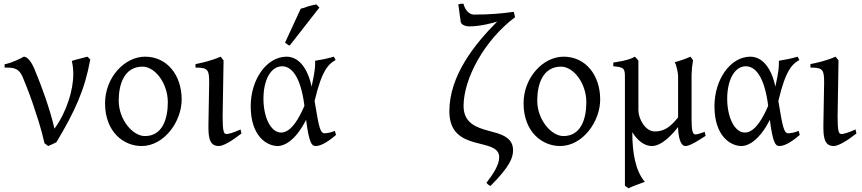

<svg xmlns="http://www.w3.org/2000/svg" viewBox="-20 -776 4670 1040"><path d="M453 -469 412 -458C398 -455 384 -451 369 -446C374 -425 377 -401 377 -375C377 -286 340 -168 275 -79C250 -191 197 -327 186 -354L165 -406C141 -460 120 -469 109 -469C51 -437 16 -430 5 -428V-410H12C60 -410 82 -403 101 -363L125 -304C135 -279 145 -251 156 -220L190 -116C201 -80 212 -41 221 0L241 15L264 5C273 1 281 -3 286 -6C387 -176 439 -289 469 -454C464 -458 460 -464 453 -469Z M765 -39C698 -39 623 -129 623 -231C623 -321 654 -415 752 -415C819 -415 889 -326 889 -222C889 -134 861 -39 765 -39ZM766 -469C653 -469 549 -354 549 -217C549 -62 649 15 747 15C868 15 964 -116 964 -237C964 -369 885 -469 766 -469Z M1288 -53 1283 -75C1241 -55 1215 -50 1208 -50C1192 -50 1186 -61 1186 -148L1191 -449L1175 -469C1123 -446 1067 -434 1039 -429V-410C1108 -410 1113 -397 1113 -327L1109 -99C1109 -44 1109 15 1165 15C1190 15 1237 -13 1288 -53Z M1407 -241C1407 -343 1447 -417 1508 -417C1556 -417 1608 -368 1629 -203C1603 -142 1559 -58 1503 -58C1445 -58 1407 -144 1407 -241ZM1788 -469C1773 -464 1754 -460 1737 -456L1687 -447V-432C1687 -389 1673 -333 1668 -307C1635 -457 1560 -469 1533 -469C1423 -469 1338 -344 1338 -201C1338 -37 1426 15 1485 15C1516 15 1578 -9 1638 -127C1654 -1 1669 15 1689 15C1711 15 1744 3 1800 -45C1796 -60 1796 -58 1794 -67C1773 -58 1749 -54 1738 -54C1721 -54 1711 -70 1696 -159L1684 -229C1725 -403 1762 -430 1798 -451C1793 -458 1795 -459 1788 -469ZM1549 -529 1710 -735 1694 -752C1685 -750 1685 -750 1674 -748L1650 -742L1628 -734C1621 -732 1614 -730 1609 -729L1524 -545C1532 -540 1541 -531 1549 -529Z M2763 -712C2699 -703 2635 -697 2549 -697C2509 -697 2493 -743 2491 -755C2488 -756 2485 -756 2482 -756C2475 -756 2470 -754 2462 -752C2463 -747 2465 -739 2466 -728L2470 -697C2471 -687 2473 -678 2474 -670L2475 -659C2478 -640 2505 -633 2521 -633C2582 -633 2651 -652 2673 -659C2552 -538 2414 -367 2414 -173C2414 56 2684 -38 2684 76C2684 119 2648 171 2615 214C2621 222 2628 228 2637 231C2743 125 2759 77 2759 38C2759 0 2742 -33 2675 -54L2625 -68C2563 -85 2491 -108 2491 -202C2491 -349 2603 -558 2770 -683C2768 -695 2765 -700 2763 -712Z M3032 -39C2965 -39 2890 -129 2890 -231C2890 -321 2921 -415 3019 -415C3086 -415 3156 -326 3156 -222C3156 -134 3128 -39 3032 -39ZM3033 -469C2920 -469 2816 -354 2816 -217C2816 -62 2916 15 3014 15C3135 15 3231 -116 3231 -237C3231 -369 3152 -469 3033 -469Z M3745 -48C3730 -48 3726 -79 3726 -131V-371C3727 -404 3729 -418 3734 -450L3720 -469C3694 -457 3664 -447 3634 -439C3643 -430 3653 -380 3653 -365V-140C3608 -84 3574 -64 3527 -64C3474 -64 3438 -134 3438 -179V-448C3434 -452 3437 -451 3419 -469C3399 -457 3373 -448 3302 -437V-417C3361 -412 3365 -405 3365 -357V230L3384 244C3401 235 3437 222 3473 209C3422 150 3405 51 3405 -57V-60C3431 -17 3469 15 3511 15C3568 15 3628 -56 3653 -88C3653 -52 3661 15 3693 15C3709 15 3736 2 3772 -21L3802 -40L3797 -62C3762 -49 3755 -48 3745 -48Z M3919 -241C3919 -343 3959 -417 4020 -417C4068 -417 4120 -368 4141 -203C4115 -142 4071 -58 4015 -58C3957 -58 3919 -144 3919 -241ZM4300 -469C4285 -464 4266 -460 4249 -456L4199 -447V-432C4199 -389 4185 -333 4180 -307C4147 -457 4072 -469 4045 -469C3935 -469 3850 -344 3850 -201C3850 -37 3938 15 3997 15C4028 15 4090 -9 4150 -127C4166 -1 4181 15 4201 15C4223 15 4256 3 4312 -45C4308 -60 4308 -58 4306 -67C4285 -58 4261 -54 4250 -54C4233 -54 4223 -70 4208 -159L4196 -229C4237 -403 4274 -430 4310 -451C4305 -458 4307 -459 4300 -469Z M4619 -53 4614 -75C4572 -55 4546 -50 4539 -50C4523 -50 4517 -61 4517 -148L4522 -449L4506 -469C4454 -446 4398 -434 4370 -429V-410C4439 -410 4444 -397 4444 -327L4440 -99C4440 -44 4440 15 4496 15C4521 15 4568 -13 4619 -53Z"/></svg>

Font: Temporarium
Style: Regular
Weight: 400
Version: Version 1.1